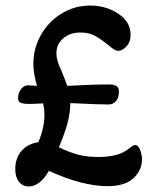

<svg xmlns="http://www.w3.org/2000/svg" viewBox="-20 -663 548 691"><path d="M35 -54Q35 -95 58 -120.5Q81 -146 118 -151Q140 -203 140 -250Q140 -269 135 -291Q107 -289 84 -289Q65 -289 55 -293Q45 -297 45 -309Q45 -329 56 -342.5Q67 -356 80 -356L113 -354Q100 -400 100 -432Q100 -489 127.5 -537.5Q155 -586 202 -614.5Q249 -643 304 -643Q362 -643 406 -613.5Q450 -584 450 -538Q450 -512 435 -496Q420 -480 405 -480Q399 -480 390.5 -485Q382 -490 372 -499Q345 -521 323 -533.5Q301 -546 270 -546Q232 -546 207.5 -525Q183 -504 183 -471Q183 -445 200 -411Q213 -380 222 -354Q312 -359 371 -359Q392 -359 400 -353Q408 -347 408 -333Q408 -311 397.5 -299Q387 -287 371 -287Q333 -287 233 -292Q233 -259 223.5 -222Q214 -185 192 -133Q229 -115 260.5 -106.5Q292 -98 336 -98Q368 -98 396.5 -105Q425 -112 449 -132Q460 -141 467 -141Q477 -141 484 -124Q491 -107 491 -89Q491 -51 460.5 -22Q430 7 367 7Q277 7 156 -48Q123 8 84 8Q62 8 48.5 -8.5Q35 -25 35 -54Z"/></svg>

Font: AkayaTelivigala
Style: Regular
Weight: 400
Designer: Vaishnavi Murthy Yerkadithaya ( vaishnavimurthy@gmail.com ), Juan Luis Blanco Aristondo ( juan@blancoletters.com )
Version: Version 1.000